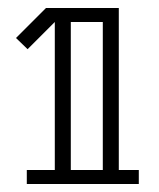

<svg xmlns="http://www.w3.org/2000/svg" viewBox="-20 -1020 397 480"><path d="M327 -595V-560H47V-595H117V-965L49 -897L20 -925L95 -1000H277V-595ZM157 -595H237V-965H157Z"/></svg>

Font: Kumar One Outline
Style: Regular
Weight: 400
Designer: Parimal Parmar
Foundry: Indian Type Foundry
Version: Version 1.000;PS 1.000;hotconv 1.0.88;makeotf.lib2.5.647800